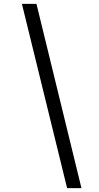

<svg xmlns="http://www.w3.org/2000/svg" viewBox="-20 -760 508 990"><path d="M168 -740 400 210H326L93 -740Z"/></svg>

Font: Georama ExtraExtended
Style: Italic
Weight: 400
Width: 8
Italic angle: -9°
Designer: Jean-Baptiste Levee
Foundry: Production Type
Version: Version 1.000